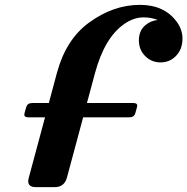

<svg xmlns="http://www.w3.org/2000/svg" viewBox="-20 -767 768 787"><path d="M126.5 0Q95.7 0 95.7 -24.4Q95.7 -29.8 98.1 -39.1L164.6 -286.1H95.7Q79.6 -286.1 79.6 -296.9Q79.6 -299.8 80.6 -303.2L87.4 -327.6Q92.3 -344.7 111.3 -344.7H180.2L212.9 -466.8Q250 -605 344.2 -673.8Q444.3 -747.1 553.2 -747.1Q654.3 -747.1 705.1 -676.8Q728 -645 728 -608.9Q728 -564.9 700.7 -537.1Q675.3 -511.2 637.9 -511.2Q600.6 -511.2 574.2 -538.1Q549.3 -563.5 549.3 -601.6Q549.3 -641.6 576.2 -664.1Q597.7 -682.1 626.5 -685.1Q600.1 -695.8 567.9 -695.8Q527.8 -695.8 488.3 -668Q408.2 -611.8 369.1 -466.3L336.4 -344.7H526.4Q542.5 -344.7 542.5 -334.5Q542.5 -331.1 541.5 -327.6L534.7 -303.2Q529.8 -286.1 510.7 -286.1H320.8L254.4 -39.1Q243.7 0 204.6 0Z"/></svg>

Font: Cursive Sans
Style: Bold
Weight: 700
Italic angle: -15°
Designer: Wojciech Kalinowski "wmk69" (wmk69@o2.pl)
Foundry: Wojciech Kalinowski "wmk69" (wmk69@o2.pl)
Version: Wersja 3.1.0; 2022-02-18